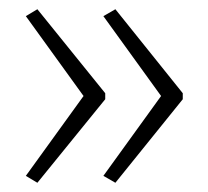

<svg xmlns="http://www.w3.org/2000/svg" viewBox="-20 -484 451 416"><path d="M376 -269V-282L230 -464L204 -449L329 -276L204 -103L230 -88ZM208 -269V-282L61 -464L36 -449L161 -276L36 -103L61 -88Z"/></svg>

Font: Noto Sans Sinhala UI Condensed ExtraLight
Style: Regular
Weight: 200
Width: 3
Designer: Jelle Bosma - Monotype Design Team
Foundry: Monotype Imaging Inc.
Version: Version 2.006